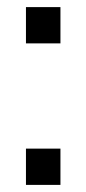

<svg xmlns="http://www.w3.org/2000/svg" viewBox="-20 -520 243 540"><path d="M53 -102H150V0H53ZM53 -500H150V-398H53Z"/></svg>

Font: Questrial
Style: Regular
Weight: 400
Designer: Joe Prince
Foundry: Joe Prince
Version: Version 1.002